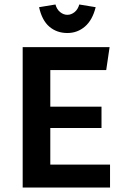

<svg xmlns="http://www.w3.org/2000/svg" viewBox="-20 -835 556 855"><path d="M204 -102H470V0H81V-625H468L453 -523H204V-360H432V-265H204ZM154 -803 227 -815Q233 -793 248 -781Q263 -769 280 -769Q297 -769 312 -781Q327 -793 333 -815L406 -803Q392 -746 358.5 -717Q325 -688 280 -688Q233 -688 200 -716Q167 -744 154 -803Z"/></svg>

Font: Changa Medium
Style: Regular
Weight: 500
Designer: Eduardo Rodriguez Tunni
Foundry: Eduardo Rodriguez Tunni
Version: Version 2.002; ttfautohint (v1.5) -l 8 -r 50 -G 150 -x 14 -H